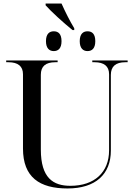

<svg xmlns="http://www.w3.org/2000/svg" viewBox="-20 -1056 757 1086"><path d="M390 -886H400V-896C374 -939 349 -989 328 -1036H238V-1026C269 -991 339 -927 390 -886ZM284 -767C309 -767 328 -782 328 -823C328 -865 309 -879 284 -879C260 -879 240 -865 240 -823C240 -782 260 -767 284 -767ZM475 -767C500 -767 519 -782 519 -823C519 -865 500 -879 475 -879C451 -879 431 -865 431 -823C431 -782 451 -767 475 -767ZM362 10C521 10 607 -71 607 -204V-632C607 -680 634 -704 689 -704H702V-714H502V-704H515C569 -704 597 -681 597 -636V-206C597 -81 514 -5 378 -5C281 -5 211 -49 211 -210V-633C211 -681 238 -704 293 -704H306V-714H15V-704H28C82 -704 110 -681 110 -636V-216C110 -53 204 10 362 10Z"/></svg>

Font: Noto Serif Display
Style: Regular
Weight: 400
Designer: Monotype Design Team
Foundry: Monotype Imaging Inc.
Version: Version 2.009